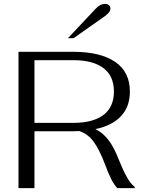

<svg xmlns="http://www.w3.org/2000/svg" viewBox="-20 -966 725 986"><path d="M672 -6V0H582Q565 -19 551 -46.5Q537 -74 520 -120Q491 -197 461 -238Q431 -279 387 -293Q377 -292 355 -292H157V0H75V-700H355Q495 -700 571 -648.5Q647 -597 647 -496Q647 -418 601.5 -369.5Q556 -321 470 -303Q509 -284 537.5 -246.5Q566 -209 591 -144Q613 -89 632 -55.5Q651 -22 672 -6ZM357 -335Q457 -335 511 -375.5Q565 -416 565 -496Q565 -576 511 -616.5Q457 -657 357 -657H157V-335ZM472 -922Q495 -946 519 -946Q532 -946 539.5 -939.5Q547 -933 547 -922Q547 -901 510 -877L358 -770H329Z"/></svg>

Font: Fahkwang Light
Style: Regular
Weight: 300
Version: Version 1.000; ttfautohint (v1.6)